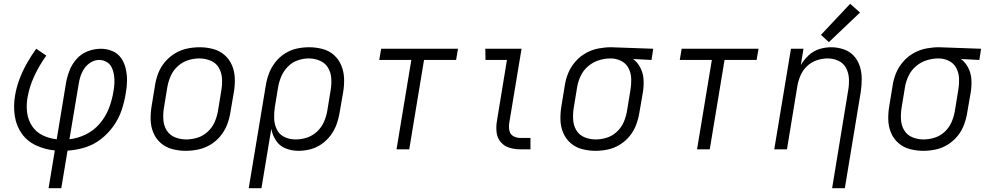

<svg xmlns="http://www.w3.org/2000/svg" viewBox="-20 -787 5224 1012"><path d="M236 205H303L336 7Q382 4 427 -9.5Q472 -23 511 -53Q550 -83 578 -122.5Q606 -162 621 -206.5Q636 -251 643 -296Q649 -328 649.5 -360.5Q650 -393 643 -424Q636 -455 619 -480Q602 -505 573 -517.5Q544 -530 512 -530Q478 -530 444 -517.5Q410 -505 385 -477.5Q360 -450 347 -417Q334 -384 328 -350L279 -53Q239 -57 204.5 -74Q170 -91 149 -122.5Q128 -154 123 -193.5Q118 -233 125 -273Q135 -331 161.5 -387.5Q188 -444 224 -494L171 -530Q144 -493 121 -452Q98 -411 82 -368Q66 -325 59 -281Q50 -228 58 -175.5Q66 -123 95 -82.5Q124 -42 170.5 -20.5Q217 1 269 6ZM346 -53 394 -340Q397 -362 404 -384Q411 -406 424.5 -426Q438 -446 459 -458.5Q480 -471 502 -471Q524 -471 542 -460.5Q560 -450 569 -431Q578 -412 581 -391Q584 -370 583 -348.5Q582 -327 578 -305Q571 -261 554.5 -217.5Q538 -174 507 -137Q476 -100 433.5 -79Q391 -58 346 -53Z M959 8Q992 8 1025 1Q1058 -6 1088.5 -24Q1119 -42 1141.5 -69.5Q1164 -97 1176.5 -128.5Q1189 -160 1194 -193L1213 -303Q1219 -339 1217.5 -375.5Q1216 -412 1202.5 -443.5Q1189 -475 1163 -497.5Q1137 -520 1102.5 -529Q1068 -538 1032 -538Q1000 -538 966.5 -531Q933 -524 903 -506Q873 -488 850 -461Q827 -434 814.5 -402Q802 -370 797 -337L779 -227Q773 -191 774 -155Q775 -119 788.5 -87Q802 -55 828 -32.5Q854 -10 888.5 -1Q923 8 959 8ZM961 -52Q930 -52 902 -63.5Q874 -75 858.5 -100Q843 -125 841 -156Q839 -187 844 -218L862 -328Q867 -357 879.5 -386Q892 -415 916.5 -437.5Q941 -460 971 -469.5Q1001 -479 1031 -479Q1061 -479 1089.5 -467.5Q1118 -456 1133 -430.5Q1148 -405 1150 -374.5Q1152 -344 1147 -313L1129 -203Q1124 -173 1111.5 -144Q1099 -115 1074.5 -92.5Q1050 -70 1020 -61Q990 -52 961 -52Z M1291 205H1358L1410 -108Q1416 -75 1434.5 -46.5Q1453 -18 1485 -5Q1517 8 1553 8Q1584 8 1615.5 0Q1647 -8 1675 -27.5Q1703 -47 1723 -74Q1743 -101 1754 -131.5Q1765 -162 1770 -193L1789 -303Q1795 -339 1793.5 -375Q1792 -411 1778.5 -443Q1765 -475 1739.5 -497.5Q1714 -520 1679.5 -529Q1645 -538 1609 -538Q1577 -538 1544.5 -531Q1512 -524 1482.5 -505.5Q1453 -487 1431.5 -459.5Q1410 -432 1398 -400.5Q1386 -369 1381 -337ZM1538 -52Q1506 -52 1479 -65Q1452 -78 1439 -105Q1426 -132 1425 -163Q1424 -194 1429 -225L1446 -328Q1451 -357 1463 -385Q1475 -413 1497.5 -436Q1520 -459 1549.5 -469Q1579 -479 1608 -479Q1638 -479 1666 -467Q1694 -455 1709 -430Q1724 -405 1726 -374.5Q1728 -344 1723 -313L1705 -203Q1700 -173 1687.5 -144.5Q1675 -116 1651 -93.5Q1627 -71 1597.5 -61.5Q1568 -52 1538 -52Z M2070 0H2137L2215 -471H2384L2394 -530H1989L1979 -471H2148Z M2722 0H2776V-60H2722Q2702 -60 2685.5 -69.5Q2669 -79 2665 -98.5Q2661 -118 2664 -138L2729 -530H2538L2539 -471H2652L2599 -148Q2594 -118 2597.5 -89Q2601 -60 2619 -38.5Q2637 -17 2664.5 -8.5Q2692 0 2722 0Z M3119 8Q3151 8 3184 1Q3217 -6 3247 -24.5Q3277 -43 3299 -70Q3321 -97 3333 -129Q3345 -161 3350 -193L3369 -303Q3374 -336 3372 -368.5Q3370 -401 3355.5 -429.5Q3341 -458 3317 -476L3414 -471L3423 -530L3202 -538H3201Q3168 -538 3134 -531.5Q3100 -525 3068.5 -507.5Q3037 -490 3013 -462.5Q2989 -435 2975.5 -403Q2962 -371 2957 -337L2939 -227Q2933 -191 2934 -155Q2935 -119 2948.5 -87Q2962 -55 2988 -32.5Q3014 -10 3048.5 -1Q3083 8 3119 8ZM3120 -52Q3089 -52 3061 -63.5Q3033 -75 3018 -100Q3003 -125 3001 -156Q2999 -187 3004 -218L3022 -328Q3027 -358 3041 -387.5Q3055 -417 3080.5 -438.5Q3106 -460 3137 -469.5Q3168 -479 3198 -479Q3228 -479 3254 -466Q3280 -453 3293 -427.5Q3306 -402 3307 -372Q3308 -342 3303 -313L3285 -203Q3280 -173 3268 -144.5Q3256 -116 3232.5 -93.5Q3209 -71 3179 -61.5Q3149 -52 3120 -52Z M3654 0H3721L3799 -471H3968L3978 -530H3573L3563 -471H3732Z M4366 205H4433L4517 -303Q4522 -337 4522 -371.5Q4522 -406 4512 -437.5Q4502 -469 4480.5 -492.5Q4459 -516 4427 -527Q4395 -538 4361 -538Q4330 -538 4299 -528.5Q4268 -519 4243 -496Q4218 -473 4201 -444L4215 -530H4149L4061 0H4128L4183 -335Q4188 -363 4200 -390.5Q4212 -418 4234.5 -439Q4257 -460 4285.5 -469.5Q4314 -479 4342 -479Q4373 -479 4399.5 -466.5Q4426 -454 4439.5 -428.5Q4453 -403 4454.5 -373Q4456 -343 4451 -313ZM4349 -565 4513 -721 4461 -767 4307 -603Z M4847 8Q4879 8 4912 1Q4945 -6 4975 -24.5Q5005 -43 5027 -70Q5049 -97 5061 -129Q5073 -161 5078 -193L5097 -303Q5102 -336 5100 -368.5Q5098 -401 5083.5 -429.5Q5069 -458 5045 -476L5142 -471L5151 -530L4930 -538H4929Q4896 -538 4862 -531.5Q4828 -525 4796.5 -507.5Q4765 -490 4741 -462.5Q4717 -435 4703.5 -403Q4690 -371 4685 -337L4667 -227Q4661 -191 4662 -155Q4663 -119 4676.5 -87Q4690 -55 4716 -32.5Q4742 -10 4776.5 -1Q4811 8 4847 8ZM4848 -52Q4817 -52 4789 -63.5Q4761 -75 4746 -100Q4731 -125 4729 -156Q4727 -187 4732 -218L4750 -328Q4755 -358 4769 -387.5Q4783 -417 4808.5 -438.5Q4834 -460 4865 -469.5Q4896 -479 4926 -479Q4956 -479 4982 -466Q5008 -453 5021 -427.5Q5034 -402 5035 -372Q5036 -342 5031 -313L5013 -203Q5008 -173 4996 -144.5Q4984 -116 4960.5 -93.5Q4937 -71 4907 -61.5Q4877 -52 4848 -52Z"/></svg>

Font: Iosevka Sparkle Light Oblique
Style: Regular
Weight: 300
Italic angle: -9°
Designer: Belleve Invis
Foundry: Belleve Invis
Version: Version 4.5.0; ttfautohint (v1.8.3)